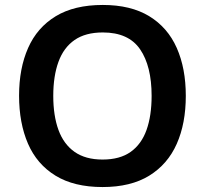

<svg xmlns="http://www.w3.org/2000/svg" viewBox="-20 -745 827 775"><path d="M730 -358Q730 -247 693.5 -164.5Q657 -82 582.5 -36Q508 10 394 10Q279 10 204 -36Q129 -82 93 -165Q57 -248 57 -359Q57 -469 93.5 -551.5Q130 -634 205 -679.5Q280 -725 395 -725Q508 -725 582.5 -679.5Q657 -634 693.5 -551.5Q730 -469 730 -358ZM195 -358Q195 -278 216 -220.5Q237 -163 281 -132Q325 -101 394 -101Q464 -101 507.5 -132Q551 -163 571.5 -220.5Q592 -278 592 -358Q592 -478 545.5 -546Q499 -614 395 -614Q325 -614 281 -583.5Q237 -553 216 -495.5Q195 -438 195 -358Z"/></svg>

Font: Noto Sans Syriac Eastern SemiBold
Style: Regular
Weight: 600
Designer: Patrick Giasson and the Monotype Design Team
Foundry: Monotype Imaging Inc.
Version: Version 3.001